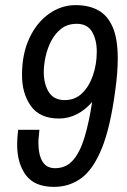

<svg xmlns="http://www.w3.org/2000/svg" viewBox="-20 -718 496 750"><path d="M191 12Q115 12 81 -34Q47 -80 47 -153Q47 -167 48 -181.5Q49 -196 51 -211H134Q133 -198 131.5 -185.5Q130 -173 130 -162Q130 -113 146 -87Q162 -61 195 -61Q238 -61 265.5 -92.5Q293 -124 310.5 -182.5Q328 -241 340 -320Q315 -290 281.5 -272.5Q248 -255 210 -255Q136 -255 101 -303.5Q66 -352 66 -425Q66 -508 95 -569.5Q124 -631 172 -664.5Q220 -698 275 -698Q327 -698 363.5 -678Q400 -658 420 -612.5Q440 -567 440 -489Q440 -462 437.5 -430.5Q435 -399 430 -363Q411 -220 377.5 -138Q344 -56 297.5 -22Q251 12 191 12ZM233 -327Q273 -327 300.5 -353.5Q328 -380 343 -423.5Q358 -467 358 -516Q358 -563 339.5 -594Q321 -625 280 -625Q244 -625 219.5 -606Q195 -587 180 -558Q165 -529 158 -496.5Q151 -464 151 -437Q151 -390 170.5 -358.5Q190 -327 233 -327Z"/></svg>

Font: Archivo Narrow
Style: Italic
Weight: 400
Italic angle: -8°
Designer: Hector Gatti
Foundry: Omnibus-Type
Version: Version 3.002